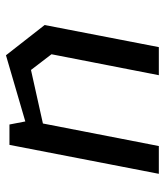

<svg xmlns="http://www.w3.org/2000/svg" viewBox="27 -593 566 660"><g transform="rotate(-90 310.0 -263.0)"><path d="M381.5 0H478L554 -392.5L450 -525.5L222.5 -459L212 -513.5H142L42.5 0H138L215.5 -398.5L399.5 -439.5L453.5 -369Z"/></g></svg>

Font: Monaspace Krypton
Style: Italic
Weight: 400
Italic angle: -11°
Designer: Riley Cran & the Lettermatic Team
Foundry: Lettermatic
Version: Version 1.101 (Monaspace Krypton)